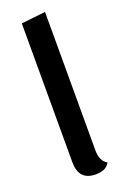

<svg xmlns="http://www.w3.org/2000/svg" viewBox="-142 -759 537 821"><g transform="rotate(-20 126.0 -348.5)"><path d="M178 -712V-82Q178 -33 209 -16Q193 15 145 15Q68 15 68 -69V-700Z"/></g></svg>

Font: Sansita
Style: Regular
Weight: 400
Designer: Pablo Cosgaya
Foundry: Omnibus-Type
Version: Version 1.006;hotconv 1.0.109;makeotfexe 2.5.65596